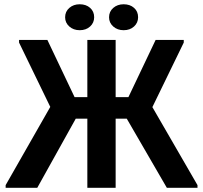

<svg xmlns="http://www.w3.org/2000/svg" viewBox="-20 -889 962 909"><path d="M6.7 0H156.5L361.8 -368.8L204.3 -700H70.2V-687.5L238.7 -340.3L243.5 -427.5L6.7 -12.5ZM769.8 0H915V-12.5L682 -415.5L680.8 -339.5L850 -687.5V-700H716.8L557.8 -365.7ZM299.5 -327.2H632.3V-429H299.5ZM527.5 -700H393.5V0H527.5ZM357.3 -746Q387.5 -746 406.6 -763.6Q425.8 -781.2 425.8 -807.4Q425.8 -834.8 406.6 -851.8Q387.5 -868.8 357.3 -868.8Q327.9 -868.8 308.1 -851.5Q288.3 -834.2 288.3 -807.1Q288.3 -781.2 308.1 -763.6Q327.9 -746 357.3 -746ZM565.3 -746Q595.5 -746 614.6 -763.6Q633.8 -781.2 633.8 -807.4Q633.8 -834.8 614.6 -851.8Q595.5 -868.8 565.3 -868.8Q535.9 -868.8 516.1 -851.5Q496.3 -834.2 496.3 -807.1Q496.3 -781.2 516.1 -763.6Q535.9 -746 565.3 -746Z"/></svg>

Font: Tilda Sans VF
Style: Regular
Weight: 400
Designer: ParaType Ltd
Foundry: ParaType Ltd
Version: Version 1.010